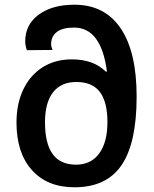

<svg xmlns="http://www.w3.org/2000/svg" viewBox="-20 -785 652 815"><path d="M50 -265Q50 -345 79 -405.5Q108 -466 161 -499.5Q214 -533 285 -533Q377 -533 429 -481H434Q410 -668 294 -668Q246 -668 221.5 -649.5Q197 -631 197 -597Q197 -587 203 -573L94 -572Q87 -593 87 -609Q87 -681 144.5 -723Q202 -765 296 -765Q424 -765 492 -665Q560 -565 560 -375Q560 -178 496 -84Q432 10 296 10Q181 10 115.5 -63Q50 -136 50 -265ZM436 -267Q436 -352 404 -394.5Q372 -437 304 -437Q239 -437 205 -393Q171 -349 171 -266Q171 -176 203.5 -131Q236 -86 303 -86Q366 -86 401 -133.5Q436 -181 436 -267Z"/></svg>

Font: Noto Sans Georgian Medium
Style: Regular
Weight: 500
Designer: Monotype Design team
Foundry: Monotype Imaging Inc.
Version: Version 1.000